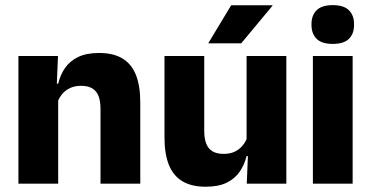

<svg xmlns="http://www.w3.org/2000/svg" viewBox="-20 -707 1428 739"><path d="M366.8 0V-288.8Q366.8 -315.9 359.9 -335.6Q352.9 -355.4 336.4 -366Q319.9 -376.7 291.5 -376.7Q267.9 -376.7 249.9 -368.2Q231.9 -359.8 219.8 -345.6Q207.7 -331.4 201.4 -313.5L177.8 -385H204Q211.8 -418.5 230.1 -445.1Q248.4 -471.7 280.3 -487.4Q312.3 -503.1 361.4 -503.1Q416.4 -503.1 451.4 -481.9Q486.4 -460.7 503.1 -418.7Q519.9 -376.6 519.9 -313.3V0ZM50.9 0V-491.4H203.2L198.1 -368.6L203.9 -354.2V0Z M766.1 -491.4V-202.7Q766.1 -175.7 773.1 -155.9Q780.1 -136.1 796.6 -125.4Q813.2 -114.7 841.5 -114.7Q865.6 -114.7 883.4 -123.2Q901.1 -131.7 913.2 -146.1Q925.4 -160.5 931.5 -177.9L955.2 -106.4H929Q921.2 -73.5 902.9 -46.6Q884.6 -19.7 852.8 -4Q821 11.7 771.6 11.7Q717.1 11.7 681.8 -9.5Q646.6 -30.8 629.8 -72.9Q613.1 -115 613.1 -178.1V-491.4ZM1082.1 -491.4V0H929.8L934.8 -122.9L929.1 -137.2V-491.4ZM869.8 -686.8H1028.7V-684.9L908.4 -540.2H782.3V-541.7Z M1184.3 0V-491.4H1337.3V0ZM1260.8 -538Q1218.2 -538 1198.6 -557.6Q1178.9 -577.3 1178.9 -610.9V-614.3Q1178.9 -648 1198.6 -667.6Q1218.2 -687.2 1260.8 -687.2Q1303.1 -687.2 1322.9 -667.6Q1342.7 -648 1342.7 -614.3V-610.9Q1342.7 -576.8 1322.9 -557.4Q1303.1 -538 1260.8 -538Z"/></svg>

Font: Anek Gurmukhi Medium
Style: Regular
Weight: 500
Designer: Sarang Kulkarni (Gurmukhi), Yesha Goshar (Latin)
Foundry: Ek Type
Version: Version 1.003